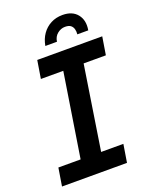

<svg xmlns="http://www.w3.org/2000/svg" viewBox="-162 -970 827 1055"><g transform="rotate(-20 251.5 -442.5)"><path d="M13 0 30 -105H160L237 -595H106L123 -700H503L486 -595H356L280 -105H410L393 0ZM191 -757Q198 -796 218 -824.5Q238 -853 268.5 -869Q299 -885 337 -885Q395 -885 423.5 -849Q452 -813 442 -757H378Q380 -773 376 -787.5Q372 -802 361 -810.5Q350 -819 328 -819Q304 -819 283.5 -802.5Q263 -786 259 -757Z"/></g></svg>

Font: MuseoModerno Medium
Style: Italic
Weight: 500
Italic angle: -9°
Designer: Pablo Cosgaya, Héctor Gatti, Marcela Romero, and the Authors of The MuseoModerno Project.
Foundry: Omnibus-Type Team
Version: Version 1.003